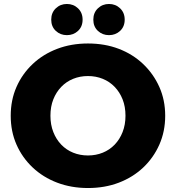

<svg xmlns="http://www.w3.org/2000/svg" viewBox="-20 -933 886 967"><path d="M423 14Q339 14 268 -13Q197 -40 144.5 -89.5Q92 -139 63 -205Q34 -271 34 -350Q34 -429 63 -495Q92 -561 144.5 -610.5Q197 -660 268 -687Q339 -714 423 -714Q508 -714 578.5 -687Q649 -660 701 -610.5Q753 -561 782.5 -495Q812 -429 812 -350Q812 -271 782.5 -204.5Q753 -138 701 -89Q649 -40 578.5 -13Q508 14 423 14ZM423 -150Q463 -150 497.5 -164Q532 -178 557.5 -204.5Q583 -231 597.5 -268Q612 -305 612 -350Q612 -396 597.5 -432.5Q583 -469 557.5 -495.5Q532 -522 497.5 -536Q463 -550 423 -550Q383 -550 348.5 -536Q314 -522 288.5 -495.5Q263 -469 248.5 -432.5Q234 -396 234 -350Q234 -305 248.5 -268Q263 -231 288.5 -204.5Q314 -178 348.5 -164Q383 -150 423 -150ZM529 -756Q496 -756 473 -777.5Q450 -799 450 -834Q450 -869 473 -891Q496 -913 529 -913Q562 -913 585 -891Q608 -869 608 -834Q608 -799 585 -777.5Q562 -756 529 -756ZM317 -756Q284 -756 261 -777.5Q238 -799 238 -834Q238 -869 261 -891Q284 -913 317 -913Q350 -913 373 -891Q396 -869 396 -834Q396 -799 373 -777.5Q350 -756 317 -756Z"/></svg>

Font: Montserrat Thin ExtraBold
Style: Regular
Weight: 800
Version: Version 9.000